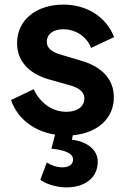

<svg xmlns="http://www.w3.org/2000/svg" viewBox="-20 -576 554 833"><path d="M268 237C350 237 404 194 404 126C404 75 361 39 292 30L296 11C404 1 474 -63 474 -154C474 -230 424 -286 334 -312L247 -338C209 -349 183 -364 183 -395C183 -427 210 -449 254 -449C309 -449 357 -417 375 -368L475 -415C441 -503 357 -556 255 -556C137 -556 54 -489 54 -389C54 -314 102 -257 194 -231L283 -206C318 -196 346 -180 346 -149C346 -113 315 -91 268 -91C207 -91 155 -128 126 -189L28 -142C55 -62 127 -6 219 8L203 69C265 75 297 91 297 116C297 137 280 150 251 150C228 150 203 142 183 129L155 204C185 226 232 237 268 237Z"/></svg>

Font: Mluvka
Style: Bold
Weight: 700
Designer: Modified by Jiří Krblich, Original typeface by Gumpita Rahayu
Foundry: Gumpita Rahayu & Jiří Krblich
Version: Version 2.000;Glyphs 3.1.1 (3134)